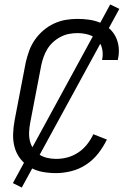

<svg xmlns="http://www.w3.org/2000/svg" viewBox="-20 -767 590 864"><path d="M232 12Q201 12 171 6.5Q141 1 115.5 -14Q90 -29 72 -52Q54 -75 46 -103.5Q38 -132 39 -163.5Q40 -195 46 -227L96 -487Q102 -513 111.5 -539Q121 -565 137 -588Q153 -611 175 -630Q197 -649 223 -661Q249 -673 275.5 -677.5Q302 -682 328 -682Q354 -682 380 -678.5Q406 -675 429 -665.5Q452 -656 470.5 -640Q489 -624 500 -602.5Q511 -581 514 -555Q517 -529 511 -502L510 -497H439L440 -501Q445 -526 439 -550Q433 -574 416.5 -589.5Q400 -605 376.5 -611.5Q353 -618 328 -618Q310 -618 291 -614.5Q272 -611 253.5 -601.5Q235 -592 219.5 -578Q204 -564 193.5 -547Q183 -530 176.5 -511.5Q170 -493 166 -475L116 -215Q112 -194 111 -173Q110 -152 114.5 -133Q119 -114 130 -98Q141 -82 157 -71.5Q173 -61 192.5 -56.5Q212 -52 233 -52Q258 -52 283 -58.5Q308 -65 331 -80Q354 -95 371.5 -117Q389 -139 400 -163L461 -139Q445 -106 422 -76.5Q399 -47 368 -26.5Q337 -6 301.5 3Q266 12 232 12ZM78 77 38 57 476 -747 517 -727Z"/></svg>

Font: Lode
Style: Italic
Weight: 400
Italic angle: -11°
Monospace: yes
Designer: Belleve Invis
Foundry: Belleve Invis
Version: Version 29.2.0; ttfautohint (v1.8.3)